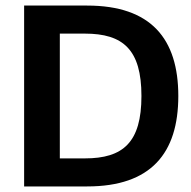

<svg xmlns="http://www.w3.org/2000/svg" viewBox="-20 -670 688 690"><path d="M293.3 0C522.5 0 620.8 -119.2 620.8 -325C620.8 -530.8 522.5 -650 293.3 -650H66.7V0ZM195 -549.2H285C422.5 -549.2 488.3 -491.7 488.3 -325C488.3 -158.3 422.5 -100.8 285 -100.8H195Z"/></svg>

Font: Familjen Grotesk SemiBold
Style: Regular
Weight: 600
Designer: Anders Wikstroem, Jonas Baeckman, Matilda Gysing, Kristian Moeller
Foundry: Familjen STHLM AB
Version: Version 2.000